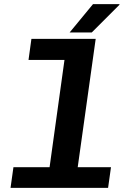

<svg xmlns="http://www.w3.org/2000/svg" viewBox="-20 -909 640 929"><path d="M206 0 292 -619H118L132 -721H443L342 0ZM31 0 45 -100H517L503 0ZM317 -752 430 -889H558V-886L424 -752Z"/></svg>

Font: Chivo Mono Medium SemiBold
Style: Italic
Weight: 600
Italic angle: -8.05°
Monospace: yes
Version: Version 1.008